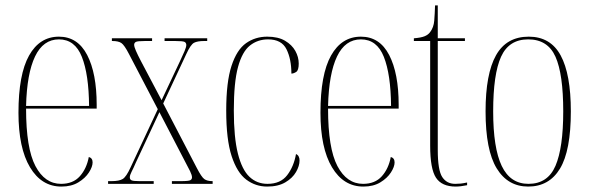

<svg xmlns="http://www.w3.org/2000/svg" viewBox="-20 -677 2170 707"><path d="M206 10Q133 10 90.5 -61Q48 -132 48 -262Q48 -403 87 -472.5Q126 -542 197 -542Q266 -542 301 -474.5Q336 -407 336 -291V-277H76Q76 -131 110.5 -65.5Q145 0 205 0Q249 0 274 -28Q299 -56 307 -99Q321 -95 321 -79Q321 -63 307.5 -42Q294 -21 268.5 -5.5Q243 10 206 10ZM308 -287Q307 -403 281.5 -467.5Q256 -532 197 -532Q139 -532 109 -469Q79 -406 76 -287Z M378 0V-10H391Q419 -10 432 -18Q445 -26 461 -61L561 -275L455 -478Q438 -511 427 -518.5Q416 -526 394 -526H392V-536H540V-526H514Q486 -526 480 -522.5Q474 -519 474 -512Q474 -505 480.5 -490Q487 -475 499 -452L575 -308L642 -450Q653 -473 659.5 -488.5Q666 -504 666 -511Q666 -519 660 -522.5Q654 -526 625 -526H586V-536H743V-526H732Q707 -526 694.5 -519.5Q682 -513 666 -478L581 -296L705 -58Q722 -25 732.5 -17.5Q743 -10 762 -10H763V0H613V-10H646Q675 -10 681 -13.5Q687 -17 687 -24Q687 -32 680 -46.5Q673 -61 660 -85L567 -264L481 -80Q471 -57 464.5 -44.5Q458 -32 458 -24Q458 -16 464.5 -13Q471 -10 493 -10H546V0Z M964 10Q921 10 887 -15.5Q853 -41 833 -102Q813 -163 813 -270Q813 -375 832.5 -434.5Q852 -494 886 -518Q920 -542 964 -542Q1004 -542 1029.5 -527Q1055 -512 1067.5 -489.5Q1080 -467 1080 -443Q1080 -418 1070.5 -412Q1061 -406 1053 -406Q1053 -459 1035 -495.5Q1017 -532 967 -532Q929 -532 900.5 -509.5Q872 -487 856.5 -430.5Q841 -374 841 -270Q841 -171 856 -111.5Q871 -52 898.5 -26Q926 0 965 0Q1013 0 1037.5 -32Q1062 -64 1070 -110Q1083 -104 1083 -86Q1083 -66 1070 -43.5Q1057 -21 1030.5 -5.5Q1004 10 964 10Z M1318 10Q1245 10 1202.5 -61Q1160 -132 1160 -262Q1160 -403 1199 -472.5Q1238 -542 1309 -542Q1378 -542 1413 -474.5Q1448 -407 1448 -291V-277H1188Q1188 -131 1222.5 -65.5Q1257 0 1317 0Q1361 0 1386 -28Q1411 -56 1419 -99Q1433 -95 1433 -79Q1433 -63 1419.5 -42Q1406 -21 1380.5 -5.5Q1355 10 1318 10ZM1420 -287Q1419 -403 1393.5 -467.5Q1368 -532 1309 -532Q1251 -532 1221 -469Q1191 -406 1188 -287Z M1658 10Q1607 10 1585.5 -22.5Q1564 -55 1564 -141V-526H1504V-536Q1530 -538 1543.5 -543.5Q1557 -549 1564 -559Q1577 -576 1579 -601Q1581 -626 1582 -657H1592V-536H1692V-526H1592V-125Q1592 -50 1608.5 -25Q1625 0 1656 0Q1667 0 1676.5 -1Q1686 -2 1700 -5V5Q1675 10 1658 10Z M1925 10Q1850 10 1809 -57Q1768 -124 1768 -267Q1768 -405 1806.5 -473.5Q1845 -542 1927 -542Q2007 -542 2044.5 -473Q2082 -404 2082 -267Q2082 -122 2042 -56Q2002 10 1925 10ZM1926 0Q1997 0 2025.5 -66.5Q2054 -133 2054 -267Q2054 -404 2025.5 -468Q1997 -532 1925 -532Q1854 -532 1825 -468Q1796 -404 1796 -267Q1796 -132 1827.5 -66Q1859 0 1926 0Z"/></svg>

Font: Noto Serif Display ExtraCondensed Thin
Style: Regular
Weight: 100
Width: 2
Designer: Monotype Design Team
Foundry: Monotype Imaging Inc.
Version: Version 2.009